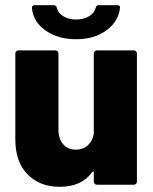

<svg xmlns="http://www.w3.org/2000/svg" viewBox="-20 -711 589 739"><path d="M341 -505Q341 -510 344.5 -513.5Q348 -517 353 -517H495Q500 -517 503.5 -513.5Q507 -510 507 -505V-12Q507 -7 503.5 -3.5Q500 0 495 0H353Q348 0 344.5 -3.5Q341 -7 341 -12V-47Q341 -50 340 -50.5Q339 -51 338 -51Q337 -51 335 -49Q295 8 209 8Q133 8 86 -40Q39 -88 39 -174V-505Q39 -510 42.5 -513.5Q46 -517 51 -517H193Q198 -517 201.5 -513.5Q205 -510 205 -505V-212Q205 -177 223 -156Q241 -135 272 -135Q300 -135 318.5 -152Q337 -169 341 -197ZM273 -560Q203 -560 155.5 -593.5Q108 -627 103 -679V-681Q103 -691 114 -691H187Q197 -691 199 -680Q204 -660 224.5 -648Q245 -636 273 -636Q301 -636 322 -648Q343 -660 348 -680Q350 -691 360 -691H431Q442 -691 442 -683Q442 -683 442 -682Q437 -629 390 -594.5Q343 -560 273 -560Z"/></svg>

Font: LinhAnh ExtBd
Style: Regular
Weight: 800
Designer: Jeremy Tribby
Foundry: Tribby Type
Version: Version 1.408